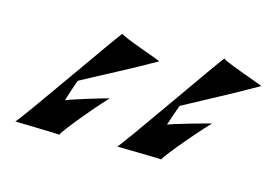

<svg xmlns="http://www.w3.org/2000/svg" viewBox="-55 -1245 782 538"><g transform="rotate(15 336.0 -976.0)"><path d="M245 -1132C245 -1138 24 -817 18 -817C18 -817 149 -814 147 -813C147 -822 251 -945 258 -948C249 -947 138 -913 137 -910C137 -910 158 -978 159 -973C223 -1008 293 -1043 364 -1084C370 -1084 245 -1126 245 -1132ZM539 -1139C539 -1145 318 -823 312 -823C312 -823 443 -821 441 -820C441 -829 546 -951 553 -954C544 -953 432 -921 431 -918C431 -918 452 -984 453 -979C517 -1014 587 -1050 658 -1091C664 -1091 539 -1133 539 -1139Z"/></g></svg>

Font: PlasticEraser
Style: Regular
Weight: 400
Foundry: Cannot Into Space Fonts
Version: Version 0.43